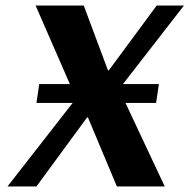

<svg xmlns="http://www.w3.org/2000/svg" viewBox="-20 -670 681 690"><path d="M121 -368H231L108 -650H281L368 -417H371L543 -650H641L422 -368H551L541 -300H431L572 0H400L296 -248H293L111 0H7L241 -300H111Z"/></svg>

Font: Arsenal SC
Style: Bold Italic
Weight: 700
Italic angle: -9.10001°
Designer: Andrij Shevchenko
Foundry: Stairsfor
Version: Version 2.001; ttfautohint (v1.8.4.7-5d5b)